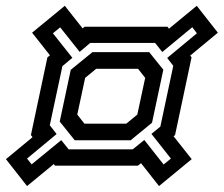

<svg xmlns="http://www.w3.org/2000/svg" viewBox="-67 -630 753 646"><path d="M24 -4 -47 -94.5 42.5 -168.5 37 -175.5 92.5 -437 101 -444 41 -520 151 -610.5 211 -534.5 217.5 -540H496.5L501.5 -533.5L595 -610.5L666 -520L573 -443L577.5 -437L522 -175.5L517 -171.5L578 -94.5L468 -4L407.5 -81L397 -72.5H118L114 -78ZM217 -214H358L395 -244.5L421.5 -368L397.5 -398.5H256.5L219.5 -368L193 -244.5ZM39.5 -77 139 -158.5 164 -127.5H379.5L418.5 -159L483.5 -76.5L508 -96.5L442.5 -179.5L472.5 -204L516 -408.5L495.5 -435L595.5 -518L580 -538.5L479 -455L455 -485.5H236.5L201 -455.5L135.5 -538L111 -518L176.5 -435.5L143 -407.5L100.5 -208.5L123.5 -179L24 -96.5ZM184.5 -158 134 -221 171 -395 244 -454.5H435L482.5 -395.5L444.5 -217L372.5 -158Z"/></svg>

Font: Tourney SemiBold
Style: Italic
Weight: 600
Italic angle: -12°
Version: Version 1.015